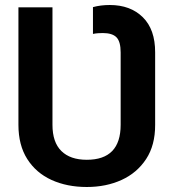

<svg xmlns="http://www.w3.org/2000/svg" viewBox="-20 -741 696 771"><path d="M328.5 9.9Q249.3 9.9 187.1 -18.3Q125 -46.5 89.5 -102.3Q54 -158 54 -239.7V-711.6H190.7V-239.7Q190.7 -169.7 226.4 -134.6Q262.1 -99.4 328.5 -99.4Q464.5 -99.4 464.5 -239.7V-530.5Q464.5 -574.2 447.6 -591.3Q430.8 -608.3 392.8 -608.3Q384.2 -608.3 373.8 -607.6Q363.3 -606.9 353.3 -604.8V-712.4Q384.2 -720.9 420.8 -720.9Q503.9 -720.9 553.6 -671.7Q603.3 -622.5 603 -530.5V-239.7Q603.3 -158 566.9 -102.5Q530.5 -46.9 468.4 -18.5Q406.2 9.9 328.5 9.9Z"/></svg>

Font: Inter UI Semi Bold
Style: Regular
Weight: 600
Designer: Rasmus Andersson
Foundry: rsms
Version: 3.2;8d6f07862